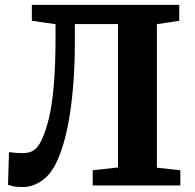

<svg xmlns="http://www.w3.org/2000/svg" viewBox="-20 -763 802 790"><path d="M75 6.5Q47 6.5 36.8 4Q26.5 1.5 13 -2.5L17 -137Q34.5 -135 45.5 -134Q56.5 -133 75.5 -133Q88.5 -133 101.2 -136.5Q114 -140 126.8 -151.2Q139.5 -162.5 151 -186.5Q167.5 -220.5 180.8 -274.5Q194 -328.5 201.2 -410.5Q208.5 -492.5 208.5 -610.5V-663.5L111 -677.5V-743H717.5V-677.5L625.5 -663.5V-73L722 -62.5V0H361.5V-62.5L465.5 -74V-664H288V-588Q288 -509 283 -436.8Q278 -364.5 268.8 -301.5Q259.5 -238.5 245.5 -187Q231.5 -135.5 213.5 -97.5Q189.5 -45.5 152 -19.5Q114.5 6.5 75 6.5Z"/></svg>

Font: Merriweather 20pt ExtraBold
Style: Regular
Weight: 800
Version: Version 2.100